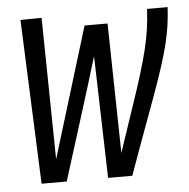

<svg xmlns="http://www.w3.org/2000/svg" viewBox="-44 -581 613 624"><g transform="rotate(-5 262.5 -268.5)"><path d="M363 0H284L273 -398Q243 -299 211.5 -199Q180 -99 149 0H67L45 -536L114 -537L121 -75Q154 -182 186 -287.5Q218 -393 251 -500H326L334 -77Q362 -161 382.5 -221Q403 -281 416.5 -325Q430 -369 438.5 -403.5Q447 -438 451.5 -469Q456 -500 458 -536H525Q523 -498 517 -462.5Q511 -427 499.5 -386.5Q488 -346 469.5 -293.5Q451 -241 424.5 -169.5Q398 -98 363 0Z"/></g></svg>

Font: Georama Condensed
Style: Italic
Weight: 400
Width: 3
Italic angle: -9°
Designer: Jean-Baptiste Levee
Foundry: Production Type
Version: Version 1.000